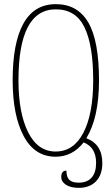

<svg xmlns="http://www.w3.org/2000/svg" viewBox="-20 -745 539 925"><path d="M275 108Q275 77 300 77Q300 108 314 121.5Q328 135 359 135Q400 135 421.5 110.5Q443 86 443 40Q443 -35 383 -59Q329 10 248 10Q147 10 94 -89.5Q41 -189 41 -359Q41 -539 93 -632Q145 -725 249 -725Q354 -725 405.5 -636.5Q457 -548 457 -358Q457 -179 396 -79Q473 -50 473 41Q473 97 442.5 128.5Q412 160 360 160Q320 160 297.5 145Q275 130 275 108ZM429 -358Q429 -527 387 -613.5Q345 -700 249 -700Q69 -700 69 -358Q69 -201 115.5 -108Q162 -15 248 -15Q335 -15 382 -106Q429 -197 429 -358Z"/></svg>

Font: Noto Serif Georgian Thin Cond
Style: Regular
Weight: 250
Width: 3
Designer: Monotype Design team
Foundry: Monotype Imaging Inc.
Version: Version 1.000